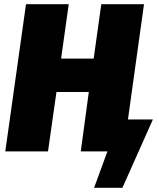

<svg xmlns="http://www.w3.org/2000/svg" viewBox="-20 -716 754 908"><path d="M703 -151 559 172H425L488 0H362L400 -281H247L207 0H5L103 -696H305L269 -439H423L459 -696H661L585 -151Z"/></svg>

Font: FiraGO Heavy
Style: Italic
Weight: 900
Italic angle: -8°
Designer: bBox Type GmbH
Foundry: bBox Type GmbH
Version: Version 1.001